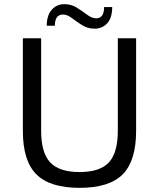

<svg xmlns="http://www.w3.org/2000/svg" viewBox="-20 -884 765 924"><path d="M90 -254V-700H178V-254Q178 -149 221.5 -102.5Q265 -56 363 -56Q461 -56 504 -102.5Q547 -149 547 -254V-700H635V-254Q635 -110 570.5 -45Q506 20 363 20Q220 20 155 -45Q90 -110 90 -254ZM205 -760Q205 -810 229 -837Q253 -864 290 -864Q323 -864 350 -847Q377 -830 399.5 -813Q422 -796 443 -796Q481 -796 481 -850H520Q520 -799 496.5 -772.5Q473 -746 435 -746Q402 -746 375 -763Q348 -780 326 -797Q304 -814 283 -814Q244 -814 244 -760Z"/></svg>

Font: Fivo Sans Modern
Style: Regular
Weight: 400
Designer: Alexander Slobzheninov
Foundry: Alexander Slobzheninov
Version: 1.0